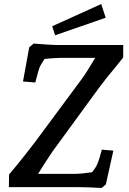

<svg xmlns="http://www.w3.org/2000/svg" viewBox="-20 -928 639 952"><path d="M374 0H24L25 -63Q60 -104 98.5 -152.5Q137 -201 154 -224L383 -533Q411 -571 452 -641H279Q256 -641 201 -636Q193 -624 187 -614Q181 -604 178 -598Q174 -589 167 -564Q160 -539 155 -519L94 -524L125 -694L147 -712Q233 -705 257 -705H591V-643L554 -597Q505 -539 466 -486L242 -179Q235 -170 185 -92L169 -66H352Q381 -66 437 -74Q458 -102 462 -114Q467 -124 474 -147Q481 -170 485 -186L542 -181L505 -14L484 4Q410 0 374 0ZM239 -798 482 -908 504 -840 253 -753Z"/></svg>

Font: Andada Pro SemiBold
Style: Italic
Weight: 600
Italic angle: -6.99998°
Designer: Carolina Giovagnoli
Foundry: Huerta Tipografica
Version: Version 3.005